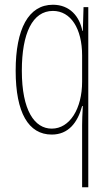

<svg xmlns="http://www.w3.org/2000/svg" viewBox="-20 -557 462 809"><path d="M326 -30V232H352V-527H332L329 -427H327C315 -488 274 -537 203 -537C100 -537 46 -435 46 -259C46 -82 100 10 198 10C268 10 307 -40 326 -110H329C327 -81 326 -45 326 -30ZM198 -15C126 -15 72 -91 72 -259C72 -417 117 -511 203 -511C278 -511 326 -437 326 -323V-213C326 -99 274 -15 198 -15Z"/></svg>

Font: Noto Sans Arabic ExtCond Thin
Style: Regular
Weight: 100
Width: 2
Designer: Monotype Design Team, Nadine Chahine, Nizar Qandah and Khaled Hosny
Foundry: Monotype Imaging Inc.
Version: Version 2.012